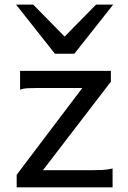

<svg xmlns="http://www.w3.org/2000/svg" viewBox="-20 -801 548 821"><path d="M454.1 -498V-451.7L163.6 -73.2H373.5Q395 -73.2 417.2 -74.2Q439.5 -75.2 461.4 -80.6V0H51.3V-53.7L332 -424.8H141.6Q119.6 -424.8 99.6 -423.8Q79.6 -422.9 65.9 -417.5V-498ZM122.1 -781.2 256.3 -644.5 390.6 -781.2H463.9L297.9 -571.3H214.8L48.8 -781.2Z"/></svg>

Font: Andika
Style: Regular
Weight: 400
Designer: Victor Gaultney, Annie Olsen, Julie Remington, Don Collingsworth, Eric Hays
Foundry: SIL International
Version: Version 1.001